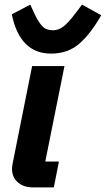

<svg xmlns="http://www.w3.org/2000/svg" viewBox="-20 -811 458 831"><path d="M201 -579Q66 -579 31 -749L111 -791L129 -752Q147 -714 163.5 -697Q180 -680 209 -680Q234 -680 255.5 -697Q277 -714 307 -754L335 -791L418 -745Q374 -667 324.5 -623Q275 -579 201 -579ZM213 0H122Q82 0 57 -22Q32 -44 32 -80Q32 -90 35 -105L119 -525H259L176 -112H235Z"/></svg>

Font: Aneliza
Style: Bold Italic
Weight: 700
Italic angle: -11.31°
Designer: Mike Abbink, Paul van der Laan, Pieter van Rosmalen
Foundry: Bold Monday
Version: Version 3.0